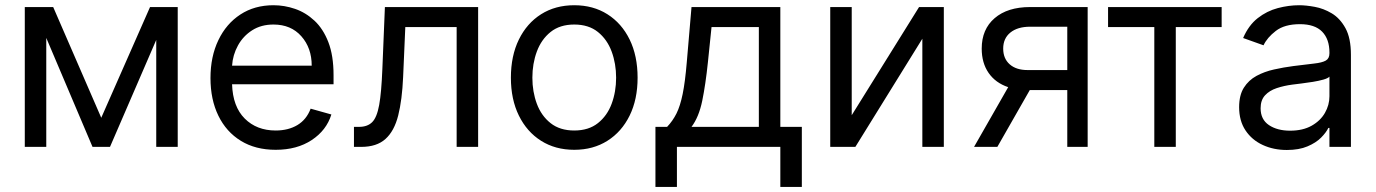

<svg xmlns="http://www.w3.org/2000/svg" viewBox="-20 -573 5367 749"><path d="M375 -113.6 565.3 -545.5H673.3V0H589.5V-417.3L409.1 0H340.9L160.5 -425.1V0H76.7V-545.5H187.5Z M1055.4 11.4Q976.6 11.4 919.6 -23.6Q862.6 -58.6 831.9 -121.6Q801.1 -184.7 801.1 -268.5Q801.1 -352.3 831.9 -416.4Q862.6 -480.5 917.8 -516.5Q973 -552.6 1046.9 -552.6Q1089.5 -552.6 1131 -538.4Q1172.6 -524.1 1206.7 -492.4Q1240.8 -460.6 1261 -408.4Q1281.2 -356.2 1281.2 -279.8V-244.3H885.3Q888.1 -157 934.8 -110.4Q981.5 -63.9 1055.4 -63.9Q1104.8 -63.9 1140.3 -85.2Q1175.8 -106.5 1191.8 -149.1L1272.7 -126.4Q1253.6 -64.6 1196 -26.6Q1138.5 11.4 1055.4 11.4ZM885.3 -316.8H1196Q1196 -386 1155.5 -431.6Q1115.1 -477.3 1046.9 -477.3Q998.9 -477.3 963.8 -454.9Q928.6 -432.5 908.4 -395.8Q888.1 -359 885.3 -316.8Z M1360.8 0V-78.1H1380.7Q1413.4 -78.1 1431.8 -96.4Q1450.3 -114.7 1459.2 -163.5Q1468 -212.4 1471.6 -304L1481.5 -545.5H1845.2V0H1761.4V-467.3H1561.1L1552.6 -272.7Q1548.7 -183.2 1533.4 -122.5Q1518.1 -61.8 1483.8 -30.9Q1449.6 0 1389.2 0Z M2220.2 11.4Q2146.3 11.4 2090.7 -23.8Q2035.2 -58.9 2004.1 -122.2Q1973 -185.4 1973 -269.9Q1973 -355.1 2004.1 -418.7Q2035.2 -482.2 2090.7 -517.4Q2146.3 -552.6 2220.2 -552.6Q2294 -552.6 2349.6 -517.4Q2405.2 -482.2 2436.3 -418.7Q2467.3 -355.1 2467.3 -269.9Q2467.3 -185.4 2436.3 -122.2Q2405.2 -58.9 2349.6 -23.8Q2294 11.4 2220.2 11.4ZM2220.2 -63.9Q2276.3 -63.9 2312.5 -92.7Q2348.7 -121.4 2366.1 -168.3Q2383.5 -215.2 2383.5 -269.9Q2383.5 -324.6 2366.1 -371.8Q2348.7 -419 2312.5 -448.2Q2276.3 -477.3 2220.2 -477.3Q2164.1 -477.3 2127.8 -448.2Q2091.6 -419 2074.2 -371.8Q2056.8 -324.6 2056.8 -269.9Q2056.8 -215.2 2074.2 -168.3Q2091.6 -121.4 2127.8 -92.7Q2164.1 -63.9 2220.2 -63.9Z M2536.9 156.2V-78.1H2582.4Q2604.4 -101.2 2619 -130.3Q2633.5 -159.4 2643.1 -206.3Q2652.7 -253.2 2659.1 -329.5L2677.6 -545.5H3024.1V-78.1H3108V156.2H3024.1V0H2620.7V156.2ZM2677.6 -78.1H2940.3V-467.3H2755.7L2741.5 -329.5Q2732.6 -244 2719.5 -180Q2706.3 -116.1 2677.6 -78.1Z M3302.6 -123.6 3565.3 -545.5H3661.9V0H3578.1V-421.9L3316.8 0H3218.8V-545.5H3302.6Z M4143.5 0V-221.6H3997.2L3870.7 0H3779.8L3913 -233Q3863.6 -249.6 3836.6 -288.5Q3809.7 -327.4 3809.7 -383.5Q3809.7 -458.8 3860.1 -502.1Q3910.5 -545.5 3998.6 -545.5H4223V0ZM4143.5 -299.7V-468.8H3998.6Q3949.6 -468.8 3921.5 -446Q3893.5 -423.3 3893.5 -383.5Q3893.5 -344.5 3918.9 -322.1Q3944.2 -299.7 3988.6 -299.7Z M4302.6 -467.3V-545.5H4745.7V-467.3H4566.8V0H4483V-467.3Z M5000 12.1Q4948.2 12.1 4905.9 -7.5Q4863.6 -27 4838.8 -64.3Q4813.9 -101.6 4813.9 -154.8Q4813.9 -201.7 4832.4 -231Q4850.9 -260.3 4881.7 -277Q4912.6 -293.7 4950.1 -302Q4987.6 -310.4 5025.6 -315.3Q5075.3 -321.7 5106.4 -325.1Q5137.4 -328.5 5151.8 -336.6Q5166.2 -344.8 5166.2 -365.1V-367.9Q5166.2 -420.5 5137.6 -449.6Q5109 -478.7 5051.1 -478.7Q4991.1 -478.7 4957 -452.4Q4922.9 -426.1 4909.1 -396.3L4829.5 -424.7Q4850.9 -474.4 4886.5 -502.3Q4922.2 -530.2 4964.7 -541.4Q5007.1 -552.6 5048.3 -552.6Q5074.6 -552.6 5108.8 -546.3Q5143.1 -540.1 5175.2 -521Q5207.4 -501.8 5228.7 -463.1Q5250 -424.4 5250 -359.4V0H5166.2V-73.9H5161.9Q5153.4 -56.1 5133.5 -36Q5113.6 -16 5080.6 -2Q5047.6 12.1 5000 12.1ZM5012.8 -63.2Q5062.5 -63.2 5096.8 -82.6Q5131 -101.9 5148.6 -132.6Q5166.2 -163.4 5166.2 -197.4V-274.1Q5160.9 -267.8 5142.9 -262.6Q5125 -257.5 5101.7 -253.7Q5078.5 -250 5056.6 -247.3Q5034.8 -244.7 5021.3 -242.9Q4988.6 -238.6 4960.4 -229.2Q4932.2 -219.8 4915 -201.2Q4897.7 -182.5 4897.7 -150.6Q4897.7 -106.9 4930.2 -85Q4962.7 -63.2 5012.8 -63.2Z"/></svg>

Font: Inter Alia
Style: Regular
Weight: 400
Designer: Rasmus Andersson (Latin, Greek, Cyrillic etc.) and Evan from Shavian.info (Shavian, old style figures)
Foundry: Shavian.info
Version: Version 0.001;git-37ab20767